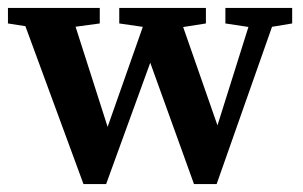

<svg xmlns="http://www.w3.org/2000/svg" viewBox="-24 -461 762 483"><path d="M186 2 23 -441H151L255 -116L238 -117L352 -441H420L532 -120H515L616 -441H677L521 2H464L345 -328H363L243 2ZM-4 -402V-441H227V-402L124 -388H85ZM276 -402V-441H494V-402L405 -388H373ZM543 -402V-441H711V-402L639 -390H622Z"/></svg>

Font: Lisu Bosa Black
Style: Regular
Weight: 900
Designer: David Morse, Annie Olsen, Victor Gaultney, Frank Grießhammer (Latin)
Foundry: SIL International
Version: Version 2.000